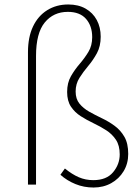

<svg xmlns="http://www.w3.org/2000/svg" viewBox="-20 -825 626 858"><path d="M398 13Q355 13 317 -2.5Q279 -18 250 -44L270 -72Q302 -46 332 -33Q362 -20 397 -20Q456 -20 485.5 -55.5Q515 -91 515 -135Q515 -175 498 -200.5Q481 -226 454.5 -243Q428 -260 397.5 -274.5Q367 -289 340.5 -306Q314 -323 297 -348.5Q280 -374 280 -414Q280 -455 297 -484.5Q314 -514 336 -539.5Q358 -565 375 -593Q392 -621 392 -659Q392 -709 364.5 -740.5Q337 -772 283 -772Q219 -772 180 -724.5Q141 -677 141 -575V0H105V-591Q105 -659 127.5 -706.5Q150 -754 191 -779.5Q232 -805 285 -805Q330 -805 362.5 -786.5Q395 -768 412.5 -735.5Q430 -703 430 -661Q430 -618 413 -587Q396 -556 374 -530Q352 -504 335 -477Q318 -450 318 -416Q318 -383 335 -362Q352 -341 378.5 -326Q405 -311 435.5 -296.5Q466 -282 492.5 -262.5Q519 -243 536 -213.5Q553 -184 553 -137Q553 -94 532.5 -60Q512 -26 477 -6.5Q442 13 398 13Z"/></svg>

Font: Noto Sans TC
Style: Regular
Weight: 100
Designer: Ryoko NISHIZUKA 西塚涼子 (kana, bopomofo & ideographs); Paul D. Hunt (Latin, Greek & Cyrillic); Sandoll Communications 산돌커뮤니
Foundry: Adobe
Version: Version 2.004;hotconv 1.0.118;makeotfexe 2.5.65603